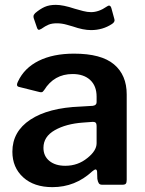

<svg xmlns="http://www.w3.org/2000/svg" viewBox="-20 -761 598 791"><path d="M196 10Q120 10 75.5 -30.5Q31 -71 31 -136Q31 -219 105 -268Q179 -317 312 -322L362 -325Q378 -327 378 -340V-363Q378 -407 351.5 -431.5Q325 -456 279 -456Q203 -456 162 -390Q159 -386 156.5 -383.5Q154 -381 150 -381Q145 -381 142 -382L58 -403Q50 -405 50 -412Q50 -417 54 -425Q80 -481 139.5 -510.5Q199 -540 285 -540Q397 -540 449.5 -496Q502 -452 502 -372V-20Q502 -9 498.5 -4.5Q495 0 485 0H400Q391 0 387 -6Q383 -12 381 -24L380 -54Q379 -63 373 -63Q370 -63 360 -55Q290 10 196 10ZM363 -259 322 -256Q252 -251 205.5 -224.5Q159 -198 159 -152Q159 -118 183.5 -98Q208 -78 249 -78Q301 -78 340 -110Q378 -140 378 -171V-242Q378 -251 374.5 -255Q371 -259 363 -259ZM355 -637Q323 -637 280 -652Q276 -653 255.5 -659Q235 -665 214 -665Q194 -665 180.5 -659.5Q167 -654 150 -642Q142 -638 141 -638Q135 -638 132 -648L119 -686Q118 -689 118 -694Q118 -700 125 -707Q145 -724 164 -732.5Q183 -741 210 -741Q240 -741 288 -725Q305 -720 322.5 -715.5Q340 -711 355 -711Q387 -711 420 -734Q426 -738 429 -738Q436 -738 439 -727L451 -683L452 -678Q452 -669 441 -662Q403 -637 355 -637Z"/></svg>

Font: n
Style: Regular
Weight: 600
Designer: Pablo Impallari, Rodrigo Fuenzalida
Foundry: Impallari Type
Version: Version 1.002; ttfautohint (v1.5)